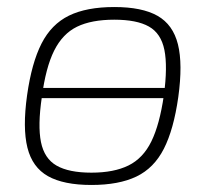

<svg xmlns="http://www.w3.org/2000/svg" viewBox="-20 -514 602 546"><path d="M83 -235V-264H479V-235ZM305 -494Q384 -494 428 -469Q472 -444 486 -388Q500 -332 487 -238Q474 -146 446 -91Q418 -36 368 -12Q318 12 240 12Q161 12 116.5 -13Q72 -38 58 -94Q44 -150 57 -243Q70 -335 98 -390Q126 -445 176 -469.5Q226 -494 305 -494ZM305 -458Q240 -458 199 -438Q158 -418 134 -370Q110 -322 99 -238Q87 -157 96.5 -110Q106 -63 141 -43Q176 -23 240 -23Q304 -23 345.5 -43.5Q387 -64 410.5 -112Q434 -160 446 -243Q457 -325 447.5 -372Q438 -419 403.5 -438.5Q369 -458 305 -458Z"/></svg>

Font: Exo 2 ExtraLight
Style: Italic
Weight: 250
Italic angle: -8°
Designer: Natanael Gama
Foundry: Natanael Gama
Version: Version 2.010